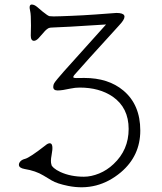

<svg xmlns="http://www.w3.org/2000/svg" viewBox="-20 -826 707 838"><path d="M314.5 -485.4 347.7 -485.8Q453.1 -485.8 518.6 -430.7Q592.3 -368.7 592.3 -256.3Q592.3 -146 507.8 -74.2Q406.2 11.2 277.3 -14.6Q229 -24.4 206.1 -38.1Q183.1 -51.8 169.4 -60.1Q135.7 -80.6 87.4 -88.4Q62.5 -92.8 62.5 -106.9Q62.5 -114.7 69.3 -122.1Q76.2 -129.4 89.8 -132.8Q109.9 -138.2 178.2 -191.4Q189 -200.7 197.3 -200.7Q215.3 -200.7 205.1 -148.9Q199.7 -120.6 204.6 -107.4Q204.6 -102.1 214.8 -93Q225.1 -84 243.7 -75.2Q288.6 -54.7 346.2 -54.7Q377.9 -54.7 412.6 -68.8Q447.3 -83 475.6 -109.9Q541.5 -171.4 541.5 -263.2Q541.5 -356 471.7 -404.3Q413.6 -443.8 328.1 -443.8Q308.1 -443.8 288.1 -439.5Q251 -431.2 231.7 -431.2Q212.4 -431.2 212.4 -446.8Q212.4 -456.1 216.6 -462.9Q220.7 -469.7 231.4 -482.4Q242.2 -495.1 258.3 -513.7Q311 -573.2 442.9 -719.2Q246.1 -706.5 221.7 -706.5Q197.3 -706.5 190.4 -702.4Q183.6 -698.2 176.8 -691.4L147.9 -658.7Q137.2 -647.9 128.4 -647.9Q114.3 -647.9 114.3 -670.9L115.2 -714.4Q115.2 -763.7 111.8 -776.9Q104.5 -806.2 118.7 -806.2Q129.9 -806.2 143.3 -794.7Q156.7 -783.2 166 -775.4Q189.5 -756.3 196.3 -755.4Q203.1 -754.4 213.9 -754.4Q224.6 -754.4 244.9 -755.1Q265.1 -755.9 290 -756.8Q314.9 -757.8 342.3 -759.3Q369.6 -760.7 395.5 -762.7L487.8 -769.5Q544.9 -769.5 510.3 -727.1Q508.8 -725.1 499.5 -714.8L476.6 -689.5L373.5 -576.2Q308.6 -503.9 304.2 -498.5Q299.8 -493.2 299.8 -489.3Q299.8 -485.4 314.5 -485.4Z"/></svg>

Font: Snowburst One
Style: Regular
Weight: 400
Designer: Annet Stirling
Foundry: Annet Stirling
Version: Version 1.001